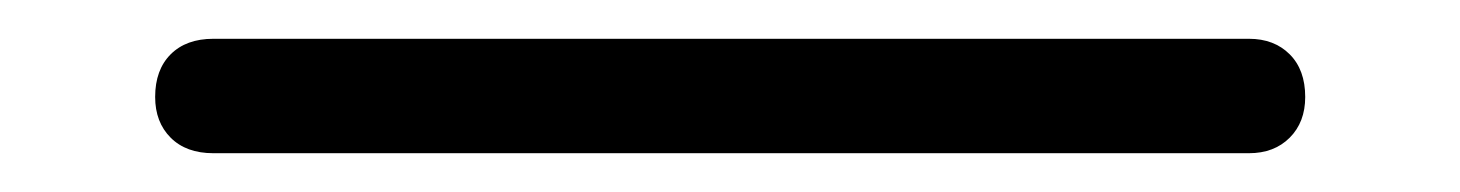

<svg xmlns="http://www.w3.org/2000/svg" viewBox="-20 41 753 99"><path d="M60 91Q60 77 68 69Q76 61 90 61H624Q637 61 645 69Q653 77 653 91Q653 104 645 112Q637 120 624 120H90Q76 120 68 112Q60 104 60 91Z"/></svg>

Font: Higure Gothic Black
Style: Regular
Weight: 900
Designer: Yoshimichi Ohira
Foundry: Positype
Version: Version 1.000